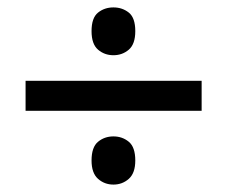

<svg xmlns="http://www.w3.org/2000/svg" viewBox="-20 -611 615 518"><path d="M286 -462Q262 -462 244.5 -477Q227 -492 227 -527Q227 -563 244.5 -577Q262 -591 286 -591Q310 -591 327.5 -577Q345 -563 345 -527Q345 -492 327.5 -477Q310 -462 286 -462ZM49 -312V-393H524V-312ZM286 -113Q262 -113 244.5 -128.5Q227 -144 227 -178Q227 -214 244.5 -228.5Q262 -243 286 -243Q310 -243 327.5 -228.5Q345 -214 345 -178Q345 -144 327.5 -128.5Q310 -113 286 -113Z"/></svg>

Font: Noto Sans Khmer UI Medium
Style: Regular
Weight: 500
Designer: Danh Hong and the Monotype Design Team
Foundry: Monotype Imaging Inc.
Version: Version 2.002; ttfautohint (v1.8.4.7-5d5b)